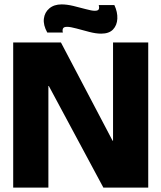

<svg xmlns="http://www.w3.org/2000/svg" viewBox="-20 -853 734 873"><path d="M40 0V-660H257L492 -213H494V-660H654V0H450L202 -462H200V0ZM440 -700Q416 -700 385.5 -708Q355 -716 327.5 -723.5Q300 -731 285 -731Q269 -731 266 -722.5Q263 -714 266 -705H195Q176 -739 179.5 -768Q183 -797 204.5 -815Q226 -833 260 -833Q284 -833 313.5 -826Q343 -819 370 -811.5Q397 -804 411 -804Q427 -804 429.5 -812Q432 -820 429 -830H500Q515 -798 513.5 -768Q512 -738 494 -719Q476 -700 440 -700Z"/></svg>

Font: Bricolage Grotesque 48pt ExtraBold
Style: Regular
Weight: 800
Designer: Mathieu Triay
Foundry: Atelier Triay
Version: Version 1.000; ttfautohint (v1.8.4.7-5d5b);gftools[0.9.32]